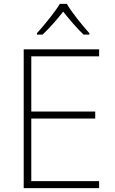

<svg xmlns="http://www.w3.org/2000/svg" viewBox="-20 -968 591 988"><path d="M324 -948H288C263 -906 207 -838 170 -797V-790H199C236 -824 276 -871 305 -908C335 -871 374 -824 410 -790H440V-797C403 -838 348 -906 324 -948ZM490 0V-36H141V-358H470V-394H141V-678H490V-714H102V0Z"/></svg>

Font: Noto Sans Tamil ExtraLight
Style: Regular
Weight: 200
Designer: Jelle Bosma - Monotype Design Team
Foundry: Monotype Imaging Inc.
Version: Version 2.004